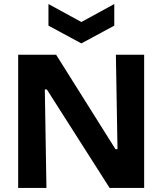

<svg xmlns="http://www.w3.org/2000/svg" viewBox="-20 -931 804 951"><path d="M70 0V-660H258L552 -192H562L554 -660H694V0H523L212 -488H202L210 0ZM220 -911 383 -822 546 -911V-804L383 -716L220 -804Z"/></svg>

Font: Bricolage Grotesque 24pt
Style: Bold
Weight: 700
Designer: Mathieu Triay
Foundry: Atelier Triay
Version: Version 1.001;gftools[0.9.33.dev8+g029e19f]